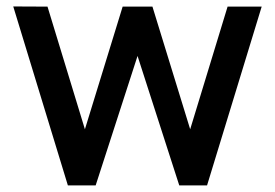

<svg xmlns="http://www.w3.org/2000/svg" viewBox="-20 -560 830 580"><path d="M185 0 20 -540.5 123.5 -540 236.5 -169.5 350.5 -540H440.5L554.5 -169.5L667.5 -540H770.5L605.5 0H521.5L395.5 -391L269 0Z"/></svg>

Font: Cns Manrope SemBd
Style: Regular
Weight: 600
Designer: Mikhail Sharanda
Foundry: Mikhail Sharanda
Version: Version 4.504